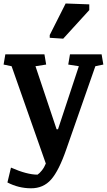

<svg xmlns="http://www.w3.org/2000/svg" viewBox="-30 -835 601 1079"><path d="M144 223.1Q74.7 223.1 11.7 190.4L31.7 106.9Q121.6 146.5 180.7 146.5Q191.4 140.1 205.1 123Q218.8 106 227.5 84L35.2 -462.9L-9.8 -472.2L0 -529.8H219.7L229.5 -472.2L169.4 -462.9L288.1 -108.4H295.9L413.1 -462.9L353.5 -472.2L363.3 -529.8H541L550.8 -472.2L505.9 -462.9L343.3 2Q301.3 124 257.3 173.8Q213.4 223.6 144 223.1ZM249.5 -638.2 338.9 -815.4 471.7 -810.5V-778.3L325.2 -617.7L249.5 -622.6Z"/></svg>

Font: NoticiaText-Bold
Style: Bold
Weight: 700
Designer: JM Sole
Foundry: JM Sole
Version: Version 1.003